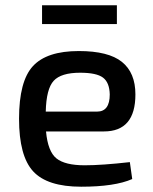

<svg xmlns="http://www.w3.org/2000/svg" viewBox="-20 -694 579 726"><path d="M422 -603H139V-674H422ZM373 -197H154Q161 -121 193.5 -95Q226 -69 300 -69Q365 -69 471 -81L480 -17Q414 12 287 12Q159 12 105.5 -46Q52 -104 52 -245Q52 -387 104.5 -444Q157 -501 278 -501Q390 -501 441 -460Q492 -419 492 -337Q492 -197 373 -197ZM153 -272H347Q395 -272 395 -337Q394 -382 369.5 -400.5Q345 -419 283 -419Q211 -419 183 -388.5Q155 -358 153 -272Z"/></svg>

Font: Exo 2.0 Medium
Style: Regular
Weight: 500
Designer: Natanael Gama
Version: Version 1.001;PS 001.001;hotconv 1.0.70;makeotf.lib2.5.58329